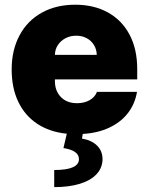

<svg xmlns="http://www.w3.org/2000/svg" viewBox="-20 -557 629 811"><path d="M297.9 -537.1Q376.5 -537.1 435.5 -504.6Q494.6 -472.2 527.1 -410.9Q559.6 -349.6 559.6 -265.6V-221.7H211.9V-214.8Q211.9 -173.3 237.1 -147.2Q262.2 -121.1 305.7 -121.1Q335.9 -121.1 358.4 -133.8Q380.9 -146.5 389.6 -168.9H558.6Q550.3 -118.2 520.5 -79.6Q490.7 -41 442.1 -18.1Q393.6 4.9 329.6 8.8L326.2 28.3Q366.7 35.2 389.6 57.6Q412.6 80.1 413.1 114.3Q413.1 150.9 388.7 177.7Q364.3 204.6 318.4 219Q272.5 233.4 209 233.4V161.1Q313.5 161.1 313.5 115.2Q313.5 78.6 248 68.4L262.2 7.8Q189.5 0.5 137.2 -34.2Q85 -68.8 57.1 -127.2Q29.3 -185.5 29.3 -263.7Q29.3 -345.2 62.3 -407.2Q95.2 -469.2 156 -503.2Q216.8 -537.1 297.9 -537.1ZM388.7 -325.2Q388.2 -348.6 376.7 -367.2Q365.2 -385.7 345.7 -396Q326.2 -406.2 301.8 -406.2Q277.3 -406.2 257.1 -395.8Q236.8 -385.3 224.6 -366.9Q212.4 -348.6 211.9 -325.2Z"/></svg>

Font: Pretendard Std Black
Style: Regular
Weight: 900
Designer: Base glyphs from Inter by Rasmus Andersson; Hangeul glyphs from Noto Sans CJK(Source Han Sans) by Jang Soo-young and Kan
Foundry: Kil Hyung-jin
Version: Version 1.309